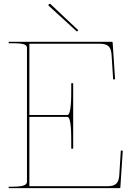

<svg xmlns="http://www.w3.org/2000/svg" viewBox="-20 -977 685 997"><path d="M386.5 -820 242.5 -955.5C239.5 -958.5 235.5 -957 234 -955.5C232.5 -954 230 -950 233 -947L379.5 -813ZM25 -760V-752.5H45C111 -752.5 120 -743 120 -727.5V-35.5C120 -21 113.5 -7.5 45 -7.5H25V0H600C601.5 0 605 -1 605 -4.5L617.5 -194.5L607.5 -195.5L599.5 -68.5C596.5 -26 581.5 -10 536 -10H132.5V-370H330C350 -370 350 -279 350 -235V-205H360V-545H350V-515C350 -474 350 -380 330 -380H132.5V-750H496C540 -750 556.5 -735.5 559.5 -691.5L567.5 -564.5L577.5 -565.5L565 -755.5C565 -757 563.5 -760 560 -760Z"/></svg>

Font: ZnikomitSC
Style: Regular
Weight: 100
Designer: gluk
Foundry: gluk
Version: Version 0.55